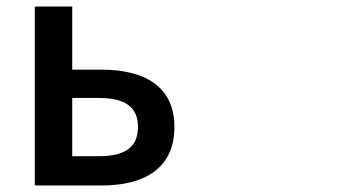

<svg xmlns="http://www.w3.org/2000/svg" viewBox="-20 -548 1040 590"><path d="M87 -528V22H292C423 22 516 -30 516 -158C516 -283 423 -334 292 -334H202V-528ZM202 -68V-247H283C365 -247 404 -219 404 -158C404 -96 365 -68 283 -68Z"/></svg>

Font: コーポレート・ロゴ ver3 Medium
Style: Regular
Weight: 500
Designer: [KANA_main] LOGOTYPE.JP [Source Han Sans] Ryoko NISHIZUKA 西塚涼子 (kana, bopomofo & ideographs); Paul D. Hunt (Latin, Greek
Version: Version 12.001;FEAKit 1.0